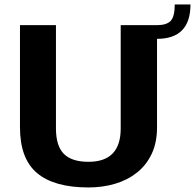

<svg xmlns="http://www.w3.org/2000/svg" viewBox="-20 -810 853 840"><path d="M367.2 10.1Q216.9 10.1 142.2 -52.8Q67.4 -115.7 67.4 -253.2V-700H224.8V-248Q224.8 -171.7 259.3 -136.9Q293.8 -102.1 367.2 -102.1Q508.1 -102.1 508.1 -248V-700H667V-253.2Q667 -185.9 643.5 -136.5Q620 -87.1 578.7 -54.5Q537.4 -21.9 483.1 -5.9Q428.8 10.1 367.2 10.1ZM666.5 -700Q709.1 -700 726.8 -718.8Q744.5 -737.6 744.5 -790.4H813.3Q813.3 -640 666.5 -640Z"/></svg>

Font: Pathway Extreme 8pt Thin 12pt
Style: Regular
Weight: 100
Version: Version 1.001;gftools[0.9.26]